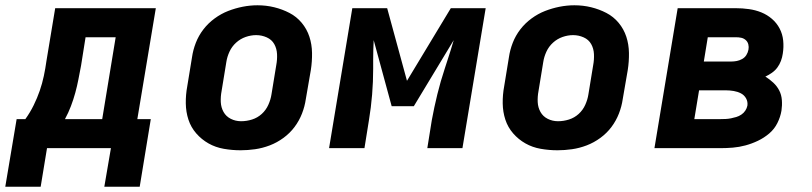

<svg xmlns="http://www.w3.org/2000/svg" viewBox="-55 -561 3075 727"><path d="M340 146 365 0H123L99 146H-35L8 -110H41Q59 -135 72.5 -162.5Q86 -190 95.5 -217.5Q105 -245 111 -273.5Q117 -302 121 -331L154 -530H535L465 -110H516L474 146ZM191 -110H332L383 -420H269L252 -313Q247 -287 242 -261Q237 -235 230 -209.5Q223 -184 213.5 -159Q204 -134 191 -110Z M856 8Q824 8 792.5 2.5Q761 -3 734.5 -18Q708 -33 688 -56Q668 -79 658.5 -108Q649 -137 648.5 -169.5Q648 -202 654 -234L672 -344Q676 -372 686.5 -399Q697 -426 715 -449.5Q733 -473 757.5 -491Q782 -509 809 -519.5Q836 -530 864 -535.5Q892 -541 920 -541Q953 -541 983.5 -533.5Q1014 -526 1041 -512Q1068 -498 1087.5 -474.5Q1107 -451 1116.5 -422Q1126 -393 1126.5 -360.5Q1127 -328 1122 -296L1103 -186Q1099 -158 1088.5 -131Q1078 -104 1060.5 -80.5Q1043 -57 1018.5 -39Q994 -21 966.5 -10.5Q939 0 911 4Q883 8 856 8ZM858 -102Q879 -102 899.5 -108.5Q920 -115 936 -129.5Q952 -144 961 -164Q970 -184 973 -204L991 -314Q995 -335 994 -356Q993 -377 983.5 -394Q974 -411 955 -419.5Q936 -428 915 -428Q895 -428 875 -421Q855 -414 839 -399.5Q823 -385 814 -365.5Q805 -346 802 -326L784 -216Q780 -195 781 -174.5Q782 -154 791.5 -137Q801 -120 819 -111Q837 -102 858 -102Z M1191 0 1279 -530H1411L1486 -255L1652 -530H1784L1696 0H1563L1580 -106Q1589 -155 1601 -204Q1613 -253 1629 -301L1640 -335Q1646 -354 1652 -372.5Q1658 -391 1663 -409L1512 -159H1428L1360 -409Q1359 -390 1358.5 -372Q1358 -354 1358 -336V-300Q1358 -252 1354 -203Q1350 -154 1342 -106L1325 0Z M2056 8Q2024 8 1992.5 2.5Q1961 -3 1934.5 -18Q1908 -33 1888 -56Q1868 -79 1858.5 -108Q1849 -137 1848.5 -169.5Q1848 -202 1854 -234L1872 -344Q1876 -372 1886.5 -399Q1897 -426 1915 -449.5Q1933 -473 1957.5 -491Q1982 -509 2009 -519.5Q2036 -530 2064 -535.5Q2092 -541 2120 -541Q2153 -541 2183.5 -533.5Q2214 -526 2241 -512Q2268 -498 2287.5 -474.5Q2307 -451 2316.5 -422Q2326 -393 2326.5 -360.5Q2327 -328 2322 -296L2303 -186Q2299 -158 2288.5 -131Q2278 -104 2260.5 -80.5Q2243 -57 2218.5 -39Q2194 -21 2166.5 -10.5Q2139 0 2111 4Q2083 8 2056 8ZM2058 -102Q2079 -102 2099.5 -108.5Q2120 -115 2136 -129.5Q2152 -144 2161 -164Q2170 -184 2173 -204L2191 -314Q2195 -335 2194 -356Q2193 -377 2183.5 -394Q2174 -411 2155 -419.5Q2136 -428 2115 -428Q2095 -428 2075 -421Q2055 -414 2039 -399.5Q2023 -385 2014 -365.5Q2005 -346 2002 -326L1984 -216Q1980 -195 1981 -174.5Q1982 -154 1991.5 -137Q2001 -120 2019 -111Q2037 -102 2058 -102Z M2423 0 2511 -530H2731Q2756 -530 2781 -526.5Q2806 -523 2828 -514Q2850 -505 2868 -489.5Q2886 -474 2897 -453Q2908 -432 2910.5 -407.5Q2913 -383 2909 -358Q2907 -344 2902 -330.5Q2897 -317 2888.5 -305.5Q2880 -294 2868 -285.5Q2856 -277 2843 -271Q2859 -261 2873 -248Q2887 -235 2895.5 -218.5Q2904 -202 2905.5 -182Q2907 -162 2904 -142Q2900 -118 2888.5 -95Q2877 -72 2857.5 -55.5Q2838 -39 2815 -28Q2792 -17 2768 -10.5Q2744 -4 2720 -2Q2696 0 2673 0ZM2713 -328Q2724 -328 2734.5 -330Q2745 -332 2755 -337.5Q2765 -343 2771 -352.5Q2777 -362 2779 -373Q2781 -383 2778.5 -393Q2776 -403 2768.5 -409.5Q2761 -416 2751.5 -418Q2742 -420 2731 -420H2625L2610 -328ZM2673 -110Q2683 -110 2693 -110.5Q2703 -111 2713 -113Q2723 -115 2733 -118Q2743 -121 2752 -127Q2761 -133 2767 -142Q2773 -151 2775 -161Q2777 -176 2770 -188.5Q2763 -201 2750.5 -207.5Q2738 -214 2723 -216.5Q2708 -219 2693 -219H2592L2574 -110Z"/></svg>

Font: Iosevka Curly XBdExObl
Style: Regular
Weight: 800
Width: 7
Italic angle: -9°
Monospace: yes
Designer: Belleve Invis
Foundry: Belleve Invis
Version: Version 11.1.0; ttfautohint (v1.8.3)